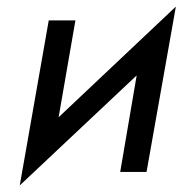

<svg xmlns="http://www.w3.org/2000/svg" viewBox="-20 -522 569 583"><path d="M209 -460 158 -166 514 -502 425 0H345L395 -293L40 41L128 -460Z"/></svg>

Font: Von Book
Style: Italic
Weight: 400
Version: Version 4.000; ttfautohint (v1.8.4.7-5d5b)